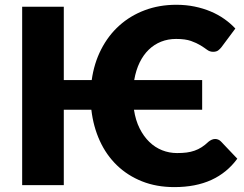

<svg xmlns="http://www.w3.org/2000/svg" viewBox="-20 -756 998 784"><path d="M858.5 -188.5Q864.5 -188.5 870.5 -186.2Q876.5 -184 882 -178.5L949 -108Q907 -50.5 843 -21.2Q779 8 692 8Q619 8 560 -15.5Q501 -39 457.5 -81Q414 -123 387.5 -181Q361 -239 353 -308H240.5V0H70.5V-728.5H240.5V-429H354.5Q364 -497.5 393 -554.2Q422 -611 467 -651.5Q512 -692 571 -714.2Q630 -736.5 700 -736.5Q739.5 -736.5 774.8 -729.2Q810 -722 840.2 -709.2Q870.5 -696.5 896 -678.5Q921.5 -660.5 941 -639.5L884 -563Q878.5 -556 871 -550.2Q863.5 -544.5 850 -544.5Q836.5 -544.5 825.5 -552.8Q814.5 -561 798.8 -570.8Q783 -580.5 759.8 -588.8Q736.5 -597 699 -597Q666 -597 637.8 -585.8Q609.5 -574.5 587.5 -553.2Q565.5 -532 550.2 -500.8Q535 -469.5 528 -429H805.5V-308H527Q533.5 -265 550 -232Q566.5 -199 589.8 -176.5Q613 -154 642 -142.5Q671 -131 703 -131Q724.5 -131 742 -133.2Q759.5 -135.5 774.5 -140.8Q789.5 -146 803.2 -154.8Q817 -163.5 831 -177Q837 -182 844 -185.2Q851 -188.5 858.5 -188.5Z"/></svg>

Font: Lato Black
Style: Regular
Weight: 900
Designer: Lukasz Dziedzic
Foundry: tyPoland Lukasz Dziedzic
Version: Version 2.007; 2014-02-27